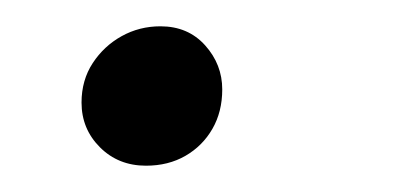

<svg xmlns="http://www.w3.org/2000/svg" viewBox="-20 -118 307 146"><path d="M91 8Q70 8 56 -6Q42 -20 42 -40Q42 -57 50.5 -70Q59 -83 72.5 -90.5Q86 -98 102 -98Q123 -98 136 -83.5Q149 -69 149 -50Q149 -33 141.5 -20Q134 -7 121 0.5Q108 8 91 8Z"/></svg>

Font: Source Serif 4 60pt
Style: Italic
Weight: 400
Italic angle: -12°
Version: Version 4.004;hotconv 1.0.116;makeotfexe 2.5.65601